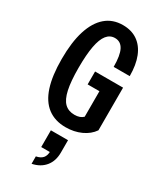

<svg xmlns="http://www.w3.org/2000/svg" viewBox="-255 -813 1013 1212"><g transform="rotate(30 251.0 -206.5)"><path d="M269 10Q191 10 138 -30Q85 -70 59 -150Q33 -230 33 -351Q33 -474 59.5 -558Q86 -642 137 -686Q188 -730 262 -730Q325 -730 369 -699.5Q413 -669 436 -611.5Q459 -554 459 -472H342Q342 -556 321.5 -595Q301 -634 259 -634Q223 -634 199.5 -604.5Q176 -575 164.5 -513.5Q153 -452 153 -356Q153 -258 166 -198.5Q179 -139 206.5 -112.5Q234 -86 278 -86Q299 -86 314.5 -91.5Q330 -97 341 -108L459 -77Q431 -36 380.5 -13Q330 10 269 10ZM341 -75V-325L372 -294H255V-388H459V-77ZM199 317V263Q231 257 246.5 239Q262 221 262 187L304 195H199V73H324V163Q324 225 291 265Q258 305 199 317Z"/></g></svg>

Font: Instrument Sans Condensed SemiBold
Style: Regular
Weight: 600
Width: 3
Designer: Rodrigo Fuenzalida
Foundry: fragTYPE
Version: Version 1.000;gftools[0.9.28]